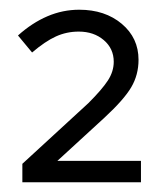

<svg xmlns="http://www.w3.org/2000/svg" viewBox="-20 -725 331 395"><path d="M26 -350V-388L162 -513Q190 -541 202 -559.5Q214 -578 214 -598Q214 -625 193.5 -642.5Q173 -660 142 -660Q117 -660 95 -650Q73 -640 46 -617L17 -652Q46 -678 77.5 -691.5Q109 -705 143 -705Q196 -705 230.5 -676Q265 -647 265 -602Q265 -571 250 -545.5Q235 -520 195 -483L98 -394H270V-350Z"/></svg>

Font: Red Hat Display
Style: Regular
Weight: 400
Designer: Pentagram / MCKL
Foundry: Pentagram / MCKL
Version: Version 1.003; Red Hat Display